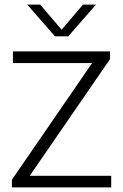

<svg xmlns="http://www.w3.org/2000/svg" viewBox="-20 -820 538 840"><path d="M32 0V-33.5L392.5 -558L397.5 -544H36.5V-595H461.5V-561.5L100.5 -37L95.5 -51H466.5V0ZM220.5 -661 99 -800H156L257 -681H242L343 -800H400L278.5 -661Z"/></svg>

Font: Encode Sans SC Condensed Thin Light
Style: Regular
Weight: 300
Version: Version 3.002